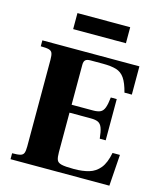

<svg xmlns="http://www.w3.org/2000/svg" viewBox="-124 -940 867 1030"><g transform="rotate(15 309.5 -425.0)"><path d="M33 0V-33Q64 -33 78.5 -37Q93 -41 97.5 -53Q102 -65 102 -89V-570Q102 -595 97.5 -607Q93 -619 78.5 -623Q64 -627 33 -627V-660H572V-503H531Q518 -554 500 -580Q482 -606 453.5 -614.5Q425 -623 380 -623H311Q291 -623 282.5 -615.5Q274 -608 274 -589V-367H393Q419 -367 433.5 -374Q448 -381 455.5 -401Q463 -421 467 -459H500V-230H467Q463 -269 455.5 -289Q448 -309 433.5 -316Q419 -323 393 -323H274V-103Q274 -75 279.5 -61Q285 -47 306 -42Q327 -37 375 -37Q423 -37 458.5 -47.5Q494 -58 518 -87.5Q542 -117 553 -174H594L582 0ZM177 -761V-850H470V-761Z"/></g></svg>

Font: Frank Ruhl Libre Black
Style: Regular
Weight: 900
Designer: Yanek Iontef
Foundry: Fontef
Version: Version 6.004